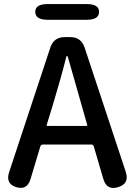

<svg xmlns="http://www.w3.org/2000/svg" viewBox="-20 -919 662 942"><path d="M59 -1Q6 -18 25 -75L227 -686Q244 -737 298 -737H324Q378 -737 395 -686L597 -76Q616 -18 560 -1Q504 17 487 -41L440 -201Q437 -210 427 -210H191Q181 -210 178 -201L130 -41Q113 16 59 -1ZM209 -306Q208 -301 213 -301H404Q409 -301 408 -306L314 -636Q311 -645 308.5 -645Q306 -645 304 -636Q279 -535 238 -400ZM213 -822Q153 -822 153 -861Q153 -899 213 -899H406Q466 -899 466 -861Q466 -822 406 -822Z"/></svg>

Font: Resource Han Rounded JP Medium
Style: Regular
Weight: 500
Designer: Cyano Hao (round all glyphs); Ryoko NISHIZUKA 西塚涼子 (kana, bopomofo & ideographs); Paul D. Hunt (Latin, Greek & Cyrillic)
Foundry: Cyano Hao
Version: 0.990